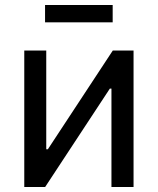

<svg xmlns="http://www.w3.org/2000/svg" viewBox="-20 -748 631 768"><path d="M514.2 0H425.8V-393.6H419.4L160.6 0H77.1V-545.9H165V-150.9H171.4L431.2 -545.9H514.2ZM430.7 -728V-658.7H160.2V-728Z"/></svg>

Font: Adwaita Sans
Style: Regular
Weight: 400
Designer: Rasmus Andersson
Foundry: rsms
Version: Version 4.001;git-9221beed3